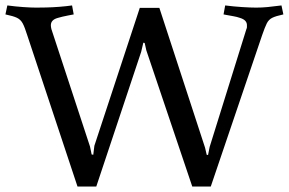

<svg xmlns="http://www.w3.org/2000/svg" viewBox="-22 -678 1062 706"><path d="M942 -549 753 8H685L516 -493L510 -520L505 -521L497 -487L332 8H263L78 -549Q69 -578 61.5 -592Q54 -606 40.5 -612.5Q27 -619 -2 -625L5 -658Q35 -654 63.5 -652Q92 -650 111 -650Q125 -650 148 -650.5Q171 -651 196.5 -653Q222 -655 243 -658L249 -625Q249 -625 228 -621Q207 -617 190 -612Q165 -605 165 -585Q165 -582 165.5 -578.5Q166 -575 167 -571L309 -139L315 -110L321 -109L325 -142L492 -649H564L732 -135L738 -109L743 -108L749 -138L884 -571Q886 -575 886 -578Q886 -581 886 -584Q887 -604 861 -612Q850 -616 835.5 -618.5Q821 -621 810.5 -623Q800 -625 800 -625L806 -658Q837 -654 868.5 -652Q900 -650 920 -650Q940 -650 961.5 -652Q983 -654 1013 -658L1020 -625Q992 -619 979 -612.5Q966 -606 959 -592Q952 -578 942 -549Z"/></svg>

Font: Buenard
Style: Regular
Weight: 400
Version: Version 2.000